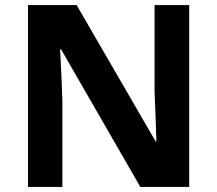

<svg xmlns="http://www.w3.org/2000/svg" viewBox="-20 -734 853 754"><path d="M723 0H531L220 -540H216Q218 -506 219.5 -472Q221 -438 222.5 -404Q224 -370 225 -336V0H90V-714H281L591 -179H594Q593 -212 592 -245Q591 -278 589.5 -310.5Q588 -343 587 -376V-714H723Z"/></svg>

Font: Noto Sans Canadian Aboriginal
Style: Regular
Weight: 400
Designer: Monotype Design Team, Typotheque's Kevin King
Foundry: Monotype Imaging Inc.
Version: Version 2.002